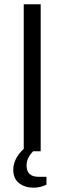

<svg xmlns="http://www.w3.org/2000/svg" viewBox="-20 -706 300 896"><path d="M136.2 169.9Q97.2 169.9 69.6 149.2Q42 128.4 42 85.9Q42 34.2 90.8 -11.2V-686H169.9V0H134.8Q104 30.8 104 65.9Q104 119.1 160.2 119.1H196.8V155.8Q167.5 169.9 136.2 169.9Z"/></svg>

Font: Archivo Light
Style: Regular
Weight: 300
Designer: Hector Gatti
Foundry: Omnibus-Type
Version: Version 2.001